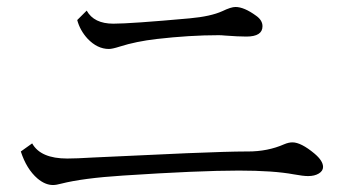

<svg xmlns="http://www.w3.org/2000/svg" viewBox="-20 -659 980 545"><path d="M226.1 -628.9Q246.6 -591.8 301.8 -591.8Q350.6 -591.8 518.1 -606.9Q578.1 -612.3 611.3 -627.4Q635.7 -639.2 648.4 -639.2Q672.9 -639.2 707 -614.3Q725.1 -601.6 725.1 -584.5Q725.1 -555.2 679.2 -555.2Q656.7 -555.2 618.2 -558.1Q609.4 -559.1 600.6 -559.1Q518.6 -559.1 424.8 -548.3Q366.2 -541.5 320.3 -526.9Q298.8 -520 289.1 -520Q256.3 -520 228.5 -549.3Q207 -572.8 199.2 -602.1ZM71.3 -252Q95.2 -209 170.9 -209Q196.3 -209 244.1 -211.9Q298.3 -214.8 510.3 -224.1Q631.3 -229 676.3 -229H683.6Q740.2 -229 786.6 -249.5Q799.3 -254.9 810.1 -254.9Q834.5 -254.9 872.6 -223.1Q897 -202.6 897 -185.1Q897 -173.8 885 -166.5Q873 -159.2 854.5 -159.2Q840.8 -159.2 814 -164.1Q756.3 -174.8 658.2 -174.8Q543.5 -174.8 328.1 -160.6Q215.3 -153.3 153.8 -137.7Q139.6 -133.8 130.4 -133.8Q108.4 -133.8 86.4 -152.3Q55.2 -179.2 39.1 -229Z"/></svg>

Font: BIZ UDPMincho
Style: Regular
Weight: 400
Designer: TypeBank Co., Ltd.
Foundry: Morisawa Inc.
Version: Version 1.06